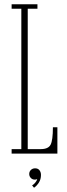

<svg xmlns="http://www.w3.org/2000/svg" viewBox="-20 -720 316 900"><path d="M34.5 0V-21H80V-679H34.5V-700H155.5V-679H110V-21H170.5Q206.5 -21 217.2 -41.8Q228 -62.5 228 -123.5H249V0ZM139.5 160 130.5 149Q138 145 145.8 135.5Q153.5 126 154.5 119Q150 122 143.5 122Q132 122 124.5 114.2Q117 106.5 117 95.5Q117 84 125 76.5Q133 69 144.5 69Q158 69 165 78Q172 87 172 100Q172 121 161.8 136.5Q151.5 152 139.5 160Z"/></svg>

Font: Imbue 50pt Thin
Style: Regular
Weight: 100
Designer: Tyler Finck
Foundry: Etcetera Type Company
Version: Version 1.102; ttfautohint (v1.8.3)